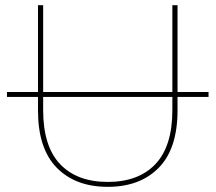

<svg xmlns="http://www.w3.org/2000/svg" viewBox="-20 -720 834 743"><path d="M397 3Q272 3 199.5 -71Q127 -145 127 -293V-700H147V-294Q147 -154 212.5 -85Q278 -16 397 -16Q516 -16 581.5 -85Q647 -154 647 -294V-700H667V-293Q667 -145 594.5 -71Q522 3 397 3ZM7 -345V-364H787V-345Z"/></svg>

Font: Montserrat Thin Thin
Style: Regular
Weight: 250
Version: Version 9.000